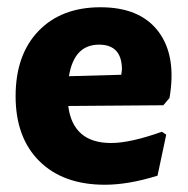

<svg xmlns="http://www.w3.org/2000/svg" viewBox="-20 -498 517 529"><path d="M269 11Q154 11 88.5 -54Q23 -119 23 -233Q23 -347 86 -412.5Q149 -478 257 -478Q366 -478 416.5 -411Q467 -344 447 -228L430 -208L168 -206Q181 -104 286 -104Q339 -104 426 -135L438 -127L414 -14Q334 11 269 11ZM253 -375Q184 -375 170 -288L314 -292L316 -306Q316 -375 253 -375Z"/></svg>

Font: Alegreya Sans SC ExtraBold
Style: Regular
Weight: 800
Designer: Juan Pablo del Peral
Foundry: Huerta Tipografica
Version: Version 2.007